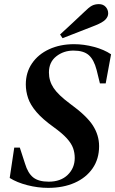

<svg xmlns="http://www.w3.org/2000/svg" viewBox="-20 -893 558 930"><path d="M213 17Q163 17 112.5 4Q62 -9 27 -31L49 -178H76L101 -101Q115 -54 141 -33.5Q167 -13 216 -13Q274 -13 308 -46Q342 -79 342 -128Q342 -153 334 -175.5Q326 -198 304 -222.5Q282 -247 239 -278Q186 -316 156.5 -350.5Q127 -385 116 -418Q105 -451 105 -484Q105 -542 135 -586Q165 -630 218 -654.5Q271 -679 339 -679Q386 -679 435 -666Q484 -653 518 -630L492 -489H464L448 -554Q435 -604 410 -626Q385 -648 336 -648Q288 -648 252.5 -620Q217 -592 217 -542Q217 -501 239.5 -467Q262 -433 320 -390Q400 -332 430 -285Q460 -238 460 -185Q460 -123 428.5 -77.5Q397 -32 341.5 -7.5Q286 17 213 17ZM271 -726Q300 -752 330 -780.5Q360 -809 388 -835Q411 -858 425.5 -865.5Q440 -873 459 -873Q480 -873 492 -859.5Q504 -846 504 -828Q504 -812 490.5 -798Q477 -784 442 -770Q401 -754 361.5 -738.5Q322 -723 283 -708Z"/></svg>

Font: DeepMind Serif Text
Style: Italic
Weight: 400
Italic angle: -12°
Designer: Frank Grießhammer / Modifications: Colophon Foundry
Foundry: Colophon Foundry
Version: Version 5.003; ttfautohint (v1.8.2)